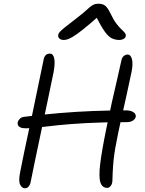

<svg xmlns="http://www.w3.org/2000/svg" viewBox="-20 -996 776 1028"><path d="M555 10Q527 10 517.5 -19.5Q508 -49 516.5 -119Q525 -189 550 -311Q564 -381 578.5 -446Q593 -511 606.5 -568Q620 -625 629 -668Q632 -687 642 -695.5Q652 -704 664 -704Q679 -704 686 -681Q693 -658 685 -614Q672 -551 656.5 -481.5Q641 -412 626.5 -347.5Q612 -283 603 -233Q597 -205 592.5 -173.5Q588 -142 585.5 -107.5Q583 -73 582 -33Q582 -12 573 -1Q564 10 555 10ZM113 12Q98 12 88 -7Q78 -26 88 -75Q99 -130 109 -179Q119 -228 130 -278Q141 -328 153 -385Q165 -442 179.5 -512.5Q194 -583 213 -674Q216 -692 224.5 -700.5Q233 -709 248 -709Q264 -709 270 -684.5Q276 -660 267 -610Q250 -526 232.5 -444Q215 -362 199 -285.5Q183 -209 168.5 -141Q154 -73 143 -16Q140 -5 132.5 3.5Q125 12 113 12ZM120 -309Q100 -309 90 -313.5Q80 -318 76.5 -325.5Q73 -333 75 -342Q77 -350 85.5 -359.5Q94 -369 113 -371Q209 -383 298.5 -390.5Q388 -398 475.5 -401.5Q563 -405 653 -405Q675 -405 687.5 -399Q700 -393 704 -385.5Q708 -378 707 -371Q704 -358 691 -350Q678 -342 659 -342Q532 -342 442 -337Q352 -332 290.5 -325.5Q229 -319 188 -314Q147 -309 120 -309ZM321 -782Q310 -782 303 -786Q296 -790 293 -796.5Q290 -803 292 -810Q293 -817 299.5 -824.5Q306 -832 326 -848.5Q346 -865 388 -897Q425 -925 443.5 -942.5Q462 -960 475 -968Q488 -976 508 -976Q529 -976 542.5 -966Q556 -956 571 -925Q587 -891 602.5 -870.5Q618 -850 630 -839Q642 -828 648.5 -820Q655 -812 653 -801Q651 -793 641.5 -787.5Q632 -782 620 -782Q597 -782 578.5 -791Q560 -800 540.5 -827.5Q521 -855 493 -910L510 -911Q457 -864 423.5 -837.5Q390 -811 370.5 -799.5Q351 -788 340 -785Q329 -782 321 -782Z"/></svg>

Font: Shantell Sans Light
Style: Italic
Weight: 300
Italic angle: -11°
Designer: Stephen Nixon, Anya Danilova, Shantell Martin
Foundry: Arrow Type
Version: Version 1.008;[ac192a2d6]